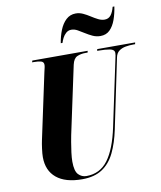

<svg xmlns="http://www.w3.org/2000/svg" viewBox="-100 -1018 928 1107"><g transform="rotate(-10 364.0 -464.5)"><path d="M291 10Q193 10 141 -33Q89 -76 89 -155Q89 -174 93 -204Q97 -234 101 -252L183 -636Q187 -653 189 -662Q191 -671 191 -678Q191 -695 175 -699.5Q159 -704 133 -704H123L126 -714H450L448 -704H435Q408 -704 386.5 -694.5Q365 -685 357 -649L272 -251Q270 -241 265 -213Q260 -185 256 -153.5Q252 -122 252 -100Q252 -44 271.5 -24Q291 -4 318 -4Q398 -4 445 -67.5Q492 -131 518 -255L600 -642Q605 -662 605 -674Q605 -694 578.5 -699Q552 -704 514 -704H504L506 -714H728L726 -704H715Q693 -704 670.5 -700Q648 -696 631.5 -684Q615 -672 610 -647L525 -239Q509 -163 482 -107Q455 -51 409 -20.5Q363 10 291 10ZM538 -785Q514 -785 492.5 -795Q471 -805 451.5 -817.5Q432 -830 414 -840Q396 -850 378 -850Q360 -850 347 -838.5Q334 -827 326.5 -812Q319 -797 315 -784H305Q311 -823 325 -858.5Q339 -894 362.5 -916Q386 -938 419 -938Q441 -938 461.5 -928.5Q482 -919 502 -906Q522 -893 541 -883.5Q560 -874 578 -874Q601 -874 614.5 -891Q628 -908 636 -939H646Q640 -898 627.5 -863Q615 -828 593.5 -806.5Q572 -785 538 -785Z"/></g></svg>

Font: Noto Serif Display ExtraCondensed Black
Style: Italic
Weight: 900
Width: 2
Italic angle: -12°
Designer: Monotype Design Team
Foundry: Monotype Imaging Inc.
Version: Version 2.009